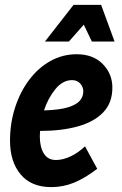

<svg xmlns="http://www.w3.org/2000/svg" viewBox="-20 -755 500 786"><path d="M21 -179Q21 -250 41.5 -314Q62 -378 99 -427.5Q136 -477 186 -505Q236 -533 294 -533Q361 -533 400.5 -493Q440 -453 440 -396Q440 -334 402.5 -295Q365 -256 298.5 -237.5Q232 -219 144 -219Q143 -208 143 -197Q143 -153 159.5 -126.5Q176 -100 209 -100Q238 -100 269.5 -115Q301 -130 328 -156L378 -64Q327 -25 282.5 -7Q238 11 190 11Q108 11 64.5 -41Q21 -93 21 -179ZM275 -427Q237 -427 207 -390.5Q177 -354 160 -303Q225 -305 259.5 -316Q294 -327 307.5 -343.5Q321 -360 321 -381Q321 -399 308.5 -413Q296 -427 275 -427ZM164 -585 281 -735H394L449 -585H356L323 -654L262 -585Z"/></svg>

Font: Radio Canada Condensed SemiBold
Style: Italic
Weight: 600
Width: 3
Italic angle: -12°
Designer: Charles Daoud, Etienne Aubert Bonn, Alexandre Saumier Demers, Jacques Le Bailly
Foundry: Radio-Canada
Version: Version 2.104; ttfautohint (v1.8.4.7-5d5b);gftools[0.9.28.de